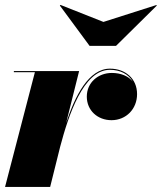

<svg xmlns="http://www.w3.org/2000/svg" viewBox="-20 -742 642 762"><path d="M390.5 -655 220 -722.5 217.5 -720 335.5 -560H440.5L602.5 -720L600.5 -722ZM118.5 -455.5 0 0H179L219 -160.5C251 -281.5 310.5 -465 416 -465C456.5 -465 490 -448 507 -418C489.5 -440.5 458.5 -452.5 424 -452.5C370 -452.5 324.5 -415 324.5 -358.5C324.5 -303.5 367.5 -265 422.5 -265C480.5 -265 524 -309.5 524 -368.5C524 -430.5 477 -469.5 416.5 -469.5C332 -469.5 277.5 -361 242.5 -254L294 -460H35V-455.5Z"/></svg>

Font: Bodoni* 36pt Fatface
Style: Italic
Weight: 900
Italic angle: -13°
Version: Version 2.3